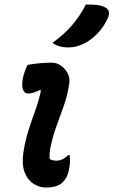

<svg xmlns="http://www.w3.org/2000/svg" viewBox="-20 -826 507 858"><path d="M103 -536Q131 -541 159 -543.5Q187 -546 212 -546Q234 -546 253.5 -532Q273 -518 283.5 -496Q294 -474 289 -449Q281 -399 266 -355.5Q251 -312 235.5 -271Q220 -230 210 -187Q203 -159 202 -143.5Q201 -128 202 -116Q207 -112 215 -110Q223 -108 231 -108Q260 -108 285 -133H291Q296 -101 287 -63Q284 -47 277.5 -35Q271 -23 261 -12Q237 12 185 12Q156 12 130 -4.5Q104 -21 90.5 -55Q77 -89 84 -141Q92 -195 106.5 -241Q121 -287 137 -330.5Q153 -374 163 -421L159 -424Q144 -417 131 -412.5Q118 -408 105 -408Q89 -408 82 -427.5Q75 -447 85 -489Q91 -511 103 -536ZM364 -806Q396 -806 415.5 -803.5Q435 -801 450 -793Q464 -786 466.5 -773Q469 -760 462 -746Q446 -709 418.5 -679.5Q391 -650 359 -633Q339 -623 321.5 -618.5Q304 -614 284 -614Q263 -614 244.5 -619.5Q226 -625 215 -635Q266 -672 300.5 -711.5Q335 -751 364 -806Z"/></svg>

Font: Recursive Sn Csl St SmB
Style: Italic
Weight: 600
Italic angle: -15°
Version: Version 1.079;hotconv 1.0.112;makeotfexe 2.5.65598; ttfautoh